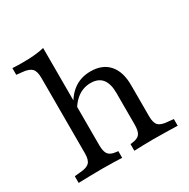

<svg xmlns="http://www.w3.org/2000/svg" viewBox="-145 -768 891 903"><g transform="rotate(-30 300.0 -316.5)"><path d="M164.5 -2.4Q124.2 -2.4 93.1 -1.6Q62.1 -0.8 30.6 0V-36.3L62.1 -39.5Q97.6 -41.9 111.7 -56Q125.8 -70.2 125.8 -105.6V-206.5H203.2V-105.6Q203.2 -70.2 214.9 -55.2Q226.6 -40.3 258.1 -37.1L266.9 -36.3V0Q241.9 -0.8 218.5 -1.6Q195.2 -2.4 164.5 -2.4ZM396 -206.5V-277.4Q396 -328.2 375.4 -353.6Q354.8 -379 313.7 -379Q271 -379 237.5 -352Q204 -325 180.6 -270.2L175 -290.3Q200.8 -359.7 241.9 -393.1Q283.1 -426.6 340.3 -426.6Q404.8 -426.6 439.5 -387.1Q474.2 -347.6 474.2 -275V-206.5ZM434.7 -2.4Q404.8 -2.4 381 -1.6Q357.3 -0.8 333.1 0V-36.3L341.9 -37.1Q372.6 -40.3 384.3 -55.2Q396 -70.2 396 -105.6V-206.5H474.2V-105.6Q474.2 -70.2 487.9 -56Q501.6 -41.9 537.1 -39.5L568.5 -36.3V0Q537.1 -0.8 506.5 -1.6Q475.8 -2.4 434.7 -2.4ZM125.8 -206.5V-515.3Q125.8 -551.6 111.7 -566.1Q97.6 -580.6 61.3 -583.9L30.6 -587.1V-623.4Q45.2 -622.6 58.5 -622.2Q71.8 -621.8 87.1 -621.8Q121.8 -621.8 151.2 -624.6Q180.6 -627.4 203.2 -633.1V-623.4V-206.5Z"/></g></svg>

Font: Playfair 9pt
Style: Regular
Weight: 400
Designer: Claus Eggers Sørensen
Foundry: Claus Eggers Sørensen
Version: Version 2.203